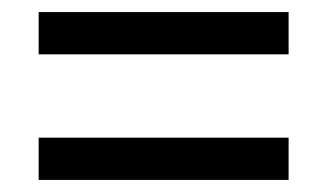

<svg xmlns="http://www.w3.org/2000/svg" viewBox="-20 -475 540 318"><path d="M44 -385V-455H458V-385ZM44 -177V-247H458V-177Z"/></svg>

Font: Inconsolata Medium
Style: Regular
Weight: 500
Monospace: yes
Designer: Raph Levien, Cyreal, Brenton Simpson
Foundry: Raph Levien, Cyreal, Google
Version: Version 3.001; ttfautohint (v1.8.2.53-6de2)